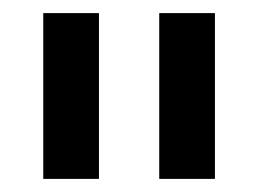

<svg xmlns="http://www.w3.org/2000/svg" viewBox="-20 -783 395 293"><path d="M131 -510H46V-763H131ZM308 -510H223V-763H308Z"/></svg>

Font: Open Sauce Two
Style: Regular
Weight: 400
Designer: Alfredo Marco Pradil
Foundry: Creative Sauce Fz LLC
Version: Version 1.477